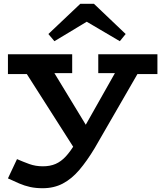

<svg xmlns="http://www.w3.org/2000/svg" viewBox="-20 -758 861 1016"><path d="M206 238Q169 238 139.5 231.5Q110 225 82 213Q54 201 22 186L70 84Q102 98 135 110Q168 122 207 122Q245 122 274 109.5Q303 97 328 70Q353 43 378 1L635 -454H758L481 26Q440 94 399.5 141.5Q359 189 312 213.5Q265 238 206 238ZM395 62 78 -435H229L480 -22ZM22 -366V-471H362V-371H184L176 -366ZM500 -371V-471H813V-366H668L657 -371ZM268 -540 236 -578 405 -738H477L645 -578L614 -540L439 -643Z"/></svg>

Font: BioRhyme SemiExpanded
Style: Bold
Weight: 700
Width: 6
Designer: Aoife Mooney
Foundry: Aoife Mooney Type
Version: Version 1.600;gftools[0.9.33]